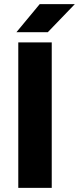

<svg xmlns="http://www.w3.org/2000/svg" viewBox="-20 -904 380 924"><path d="M68 0V-700H229V0ZM59 -749 171 -884H340L210 -749Z"/></svg>

Font: Figtree ExtraBold
Style: Regular
Weight: 800
Designer: Erik Kennedy
Foundry: Erik Kennedy
Version: Version 2.002